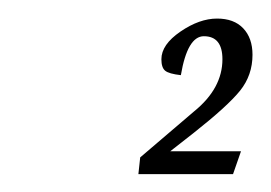

<svg xmlns="http://www.w3.org/2000/svg" viewBox="-20 -790 299 212"><path d="M179.7 -707Q166.5 -708.5 162.4 -711.9Q158.2 -715.3 158.2 -724.6Q158.2 -740.7 179.2 -755.1Q200.2 -769.5 219.7 -769.5Q238.3 -769.5 248.5 -758.8Q258.8 -748 258.8 -729.5Q258.8 -707 245.1 -689.9Q231.4 -672.9 194.3 -643.6L168 -623H246.1L237.3 -597.7H132.8L134.8 -616.2L194.3 -667Q225.6 -692.4 225.6 -724.6Q225.6 -750 205.1 -750Q187 -750 179.7 -707Z"/></svg>

Font: Neuton
Style: Italic
Weight: 400
Italic angle: -9°
Designer: Brian M Zick
Version: Version 1.32